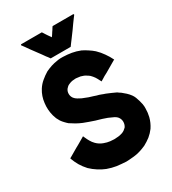

<svg xmlns="http://www.w3.org/2000/svg" viewBox="-222 -1033 1050 1173"><g transform="rotate(-30 302.5 -447.0)"><path d="M301.8 -861.3Q304.7 -865.2 307.6 -869.1Q310.5 -874 313.5 -877.9Q316.4 -882.8 320.3 -888.7Q323.2 -893.6 327.1 -898.4Q330.1 -903.3 333 -908.2Q336.9 -913.1 339.8 -918Q340.8 -918 342.8 -918Q343.8 -918 345.7 -918Q359.4 -918 374 -918Q388.7 -918 403.3 -918Q413.1 -918 423.8 -918Q433.6 -918 443.4 -918Q454.1 -918 464.8 -918Q475.6 -918 486.3 -918Q487.3 -917 488.3 -915Q488.3 -914.1 489.3 -913.1Q487.3 -910.2 485.4 -907.2Q483.4 -905.3 481.4 -902.3Q469.7 -885.7 457 -869.1Q445.3 -852.5 433.6 -835.9Q424.8 -825.2 417 -813.5Q408.2 -801.8 400.4 -791Q393.6 -781.2 385.7 -771.5Q378.9 -762.7 372.1 -752.9Q371.1 -752.9 370.1 -752.9Q368.2 -752.9 367.2 -752.9Q352.5 -752.9 337.9 -752.9Q322.3 -752.9 307.6 -752.9Q297.9 -752.9 287.1 -752.9Q277.3 -752.9 266.6 -752.9Q257.8 -752.9 249 -752.9Q240.2 -752.9 231.4 -752.9Q230.5 -753.9 229.5 -754.9Q228.5 -755.9 228.5 -756.8Q224.6 -762.7 220.7 -767.6Q216.8 -772.5 212.9 -777.3Q205.1 -789.1 196.3 -800.8Q188.5 -811.5 179.7 -823.2Q171.9 -834 163.1 -845.7Q155.3 -857.4 146.5 -868.2Q138.7 -879.9 130.9 -890.6Q122.1 -901.4 114.3 -913.1Q115.2 -915 117.2 -918Q121.1 -918 129.9 -918Q144.5 -918 159.2 -918Q173.8 -918 188.5 -918Q198.2 -918 208 -918Q218.8 -918 228.5 -918Q237.3 -918 246.1 -918Q254.9 -918 263.7 -918Q264.6 -917 264.6 -916Q265.6 -915 266.6 -914.1Q271.5 -906.2 276.4 -898.4Q281.2 -891.6 286.1 -883.8Q290 -878.9 293 -874Q296.9 -869.1 299.8 -864.3Q300.8 -863.3 300.8 -862.3Q301.8 -861.3 301.8 -861.3ZM299.8 -570.3Q288.1 -569.3 277.3 -568.4Q265.6 -566.4 254.9 -561.5Q247.1 -558.6 240.2 -553.7Q234.4 -548.8 228.5 -542Q217.8 -528.3 217.8 -509.8Q217.8 -492.2 228.5 -477.5Q237.3 -466.8 249 -460Q260.7 -453.1 272.5 -447.3Q301.8 -435.5 312.5 -431.6Q324.2 -427.7 343.8 -421.9Q348.6 -419.9 352.5 -418.9Q357.4 -418 361.3 -416Q368.2 -414.1 376 -412.1Q382.8 -409.2 389.6 -407.2Q395.5 -405.3 402.3 -402.3Q408.2 -400.4 414.1 -398.4Q430.7 -391.6 446.3 -384.8Q462.9 -377.9 478.5 -370.1Q484.4 -366.2 489.3 -362.3Q495.1 -359.4 500 -355.5Q513.7 -344.7 526.4 -333Q539.1 -321.3 549.8 -306.6Q552.7 -301.8 556.6 -295.9Q559.6 -290 562.5 -283.2Q567.4 -270.5 571.3 -256.8Q575.2 -244.1 578.1 -229.5Q578.1 -225.6 579.1 -220.7Q579.1 -215.8 580.1 -211.9Q580.1 -205.1 580.1 -198.2Q580.1 -168.9 573.2 -140.6Q564.5 -106.4 543.9 -75.2Q527.3 -52.7 505.9 -35.2Q484.4 -18.6 459 -4.9Q411.1 16.6 371.1 20.5Q331.1 24.4 316.4 24.4Q283.2 22.5 251 18.6Q219.7 13.7 187.5 2Q160.2 -8.8 136.7 -24.4Q112.3 -40 90.8 -60.5Q69.3 -84 54.7 -108.4Q40 -133.8 29.3 -163.1Q31.2 -164.1 32.2 -166Q34.2 -167 36.1 -168Q50.8 -175.8 64.5 -184.6Q79.1 -192.4 92.8 -201.2Q102.5 -206.1 112.3 -211.9Q121.1 -217.8 130.9 -222.7Q138.7 -227.5 147.5 -232.4Q155.3 -237.3 164.1 -242.2Q164.1 -242.2 164.1 -242.2Q166 -238.3 168.9 -231.4Q175.8 -214.8 184.6 -200.2Q193.4 -184.6 206.1 -171.9Q215.8 -162.1 226.6 -155.3Q237.3 -148.4 250 -143.6Q273.4 -134.8 293 -132.8Q313.5 -130.9 320.3 -130.9Q335.9 -131.8 350.6 -132.8Q365.2 -134.8 379.9 -139.6Q389.6 -143.6 396.5 -148.4Q404.3 -154.3 411.1 -161.1Q421.9 -176.8 421.9 -196.3Q421.9 -214.8 410.2 -230.5Q399.4 -243.2 382.8 -250Q367.2 -256.8 352.5 -263.7Q314.5 -277.3 298.8 -281.2Q283.2 -286.1 278.3 -287.1Q259.8 -293 241.2 -299.8Q222.7 -305.7 204.1 -313.5Q193.4 -317.4 182.6 -323.2Q172.9 -328.1 162.1 -334Q152.3 -339.8 146.5 -343.8Q140.6 -346.7 130.9 -353.5Q129.9 -353.5 129.9 -353.5Q129.9 -353.5 129.9 -353.5Q118.2 -363.3 108.4 -374Q98.6 -383.8 89.8 -396.5Q83 -408.2 77.1 -419.9Q72.3 -432.6 68.4 -445.3Q56.6 -490.2 62.5 -535.2Q67.4 -581.1 91.8 -620.1Q107.4 -644.5 128.9 -662.1Q149.4 -679.7 173.8 -694.3Q194.3 -704.1 214.8 -710.9Q236.3 -717.8 257.8 -720.7Q263.7 -721.7 269.5 -722.7Q276.4 -723.6 281.2 -723.6Q282.2 -723.6 291 -723.6Q299.8 -723.6 299.8 -723.6Q331.1 -722.7 360.4 -717.8Q388.7 -712.9 418 -701.2Q438.5 -691.4 457 -678.7Q475.6 -667 492.2 -652.3Q515.6 -629.9 532.2 -605.5Q549.8 -581.1 563.5 -552.7Q561.5 -551.8 559.6 -550.8Q557.6 -549.8 555.7 -548.8Q541 -540 527.3 -532.2Q513.7 -524.4 499 -515.6Q490.2 -510.7 480.5 -504.9Q471.7 -500 461.9 -495.1Q454.1 -490.2 446.3 -485.4Q437.5 -480.5 429.7 -475.6Q428.7 -478.5 427.7 -480.5Q426.8 -483.4 424.8 -485.4Q418 -500 409.2 -513.7Q400.4 -526.4 388.7 -538.1Q380.9 -544.9 372.1 -549.8Q364.3 -555.7 354.5 -559.6Q344.7 -563.5 334 -566.4Q323.2 -568.4 311.5 -569.3Q306.6 -569.3 303.7 -570.3Q299.8 -570.3 299.8 -570.3Z"/></g></svg>

Font: LeFont
Style: Bold
Weight: 800
Designer: Leryon MEDIA
Version: Version 1.0